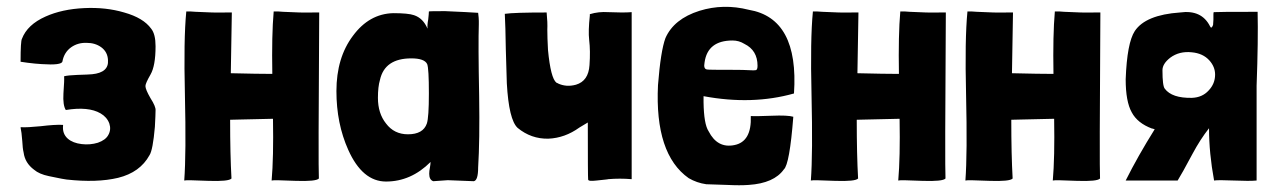

<svg xmlns="http://www.w3.org/2000/svg" viewBox="-20 -536 3792 569"><path d="M46 -118Q44 -145 41 -158Q41 -159 42 -159H43Q61 -158 101 -162Q142 -167 165 -166H166L167 -165Q164 -140 181 -125Q196 -112 222 -109Q247 -106 270 -113Q293 -121 301 -136Q310 -152 304 -170Q297 -189 278 -200Q242 -221 175 -210Q166 -224 168 -259Q171 -301 170 -309V-310Q182 -313 209 -314Q243 -315 253 -316Q303 -321 300 -358Q299 -382 280 -396Q262 -409 237 -409Q211 -410 191 -396Q170 -381 165 -354Q163 -342 104 -346Q85 -347 62 -350Q41 -353 41 -353V-354Q41 -414 45 -421Q61 -463 115 -487Q164 -509 230 -512Q294 -515 348 -499Q405 -483 428 -451Q441 -435 441 -399Q441 -341 426 -315Q411 -289 411 -281Q411 -271 426 -245Q442 -220 441 -209Q441 -197 439 -160Q433 -91 423 -76Q395 -25 330 -9Q267 6 177 -4Q173 -4 125 -14Q96 -20 81 -33Q54 -53 50 -84Q47 -96 46 -118Z M926 -499H909Q872 -498 819 -501Q817 -501 805 -502Q794 -502 791 -502V-501Q785 -433 787 -317Q745 -317 664 -319Q666 -444 667 -496V-499H650Q613 -498 560 -501Q558 -501 545 -502Q535 -502 532 -502V-501Q524 -420 528 -255Q532 -81 526 -1Q531 -3 598 0Q658 2 666 -7Q662 -78 662 -181Q655 -181 789 -184Q791 -69 785 -1Q790 -3 857 0Q917 2 925 -7Q923 -40 926 -496Z M1399 -474V-464Q1397 -406 1400 -252Q1402 -119 1397 -40Q1397 -1 1384 1L1307 -2L1264 1Q1252 -3 1252 -21Q1252 -29 1254 -39Q1256 -50 1256 -56Q1198 2 1124 2Q1054 2 1012 -92Q977 -170 977 -266Q977 -365 1026 -430Q1074 -495 1145 -497Q1190 -497 1207 -491Q1234 -482 1247 -451Q1246 -463 1249 -478Q1251 -496 1251 -502Q1251 -503 1299 -503Q1369 -500 1397 -498Q1399 -482 1399 -474ZM1100 -246Q1100 -200 1124 -170Q1148 -138 1189 -138Q1234 -138 1245 -170Q1251 -188 1251 -259Q1251 -333 1246 -346Q1238 -363 1199 -363Q1120 -363 1106 -299Q1100 -279 1100 -246Z M1605 -125Q1554 -124 1514 -157Q1488 -181 1482 -289Q1481 -318 1479 -390Q1478 -459 1476 -495Q1503 -499 1600 -499Q1603 -469 1602 -448Q1602 -424 1604 -388Q1612 -304 1629 -291Q1630 -291 1631 -290Q1633 -290 1633 -289Q1658 -277 1687 -285Q1724 -296 1727 -343Q1730 -385 1726 -418Q1723 -444 1728 -490V-494Q1754 -502 1783 -500Q1827 -498 1852 -500V-5Q1817 -8 1782 -5Q1787 -5 1748 -1Q1723 2 1723 -4Q1722 -9 1722 -173Q1700 -160 1697 -158Q1654 -127 1605 -125Z M2065 -233Q2066 -168 2080 -147Q2106 -96 2156 -106Q2208 -116 2205 -192Q2214 -191 2267 -193Q2314 -195 2331 -190Q2320 -49 2303 -34Q2274 7 2199 12Q2174 14 2134 12L2073 10Q2045 6 2021 -8Q1920 -79 1930 -284Q1938 -385 1952 -423Q1977 -480 2053 -504Q2124 -526 2199 -507Q2348 -482 2333 -259Q2209 -224 2065 -251ZM2151 -416Q2077 -416 2068 -351Q2064 -331 2076 -330Q2078 -329 2162 -329Q2181 -329 2200 -328Q2216 -327 2219 -328Q2225 -328 2225 -341Q2225 -387 2186 -406Q2170 -416 2151 -416Z M2783 -499H2766Q2729 -498 2676 -501Q2674 -501 2662 -502Q2651 -502 2648 -502V-501Q2642 -433 2644 -317Q2602 -317 2521 -319Q2523 -444 2524 -496V-499H2507Q2470 -498 2417 -501Q2415 -501 2402 -502Q2392 -502 2389 -502V-501Q2381 -420 2385 -255Q2389 -81 2383 -1Q2388 -3 2455 0Q2515 2 2523 -7Q2519 -78 2519 -181Q2512 -181 2646 -184Q2648 -69 2642 -1Q2647 -3 2714 0Q2774 2 2782 -7Q2780 -40 2783 -496Z M3241 -499H3224Q3187 -498 3134 -501Q3132 -501 3120 -502Q3109 -502 3106 -502V-501Q3100 -433 3102 -317Q3060 -317 2979 -319Q2981 -444 2982 -496V-499H2965Q2928 -498 2875 -501Q2873 -501 2860 -502Q2850 -502 2847 -502V-501Q2839 -420 2843 -255Q2847 -81 2841 -1Q2846 -3 2913 0Q2973 2 2981 -7Q2977 -78 2977 -181Q2970 -181 3104 -184Q3106 -69 3100 -1Q3105 -3 3172 0Q3232 2 3240 -7Q3238 -40 3241 -496Z M3448 -365Q3475 -385 3512 -381Q3545 -378 3564 -357Q3581 -338 3581 -315Q3581 -288 3562 -268Q3543 -247 3512 -246Q3453 -245 3432 -273Q3425 -281 3425 -328Q3425 -347 3448 -365ZM3577 -500Q3576 -499 3576 -493Q3576 -487 3576 -478Q3575 -469 3575 -462Q3570 -449 3566 -458Q3541 -508 3477 -499Q3375 -492 3343 -444Q3320 -409 3316 -301Q3316 -235 3334 -203Q3351 -171 3394 -155Q3392 -156 3402 -153Q3352 -73 3316 -1H3470Q3482 -20 3514 -80Q3537 -123 3563 -156Q3563 -82 3578 -1Q3590 -3 3637 -1Q3683 1 3704 -1Q3704 -8 3704 -282Q3709 -418 3707 -501Q3586 -501 3577 -500Z"/></svg>

Font: Londrina Solid
Style: Regular
Weight: 400
Designer: Marcelo Magalhaes
Foundry: Marcelo Magalh„es
Version: Version 1.001 2011